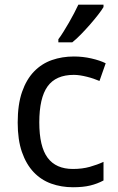

<svg xmlns="http://www.w3.org/2000/svg" viewBox="-20 -786 503 816"><path d="M290 9.8Q240.7 9.8 197.8 -5.6Q154.8 -21 123 -54.4Q91.3 -87.9 73.2 -139.9Q55.2 -191.9 55.2 -265.1Q55.2 -341.8 73.7 -395.3Q92.3 -448.7 124.8 -482.2Q157.2 -515.6 200.7 -530.8Q244.1 -545.9 293.9 -545.9Q332 -545.9 368.4 -537.6Q404.8 -529.3 429.2 -517.1L402.8 -441.9Q391.6 -446.8 377.9 -451.4Q364.3 -456.1 349.6 -459.7Q335 -463.4 320.8 -465.6Q306.6 -467.8 293.9 -467.8Q217.3 -467.8 182.1 -418.7Q147 -369.6 147 -266.1Q147 -163.1 182.4 -115.5Q217.8 -67.9 290 -67.9Q329.6 -67.9 361.6 -76.9Q393.6 -85.9 419.9 -98.1V-19Q393.6 -4.9 363.5 2.4Q333.5 9.8 290 9.8ZM228 -619.1Q238.8 -633.3 250.2 -651.9Q261.7 -670.4 273.2 -690.2Q284.7 -710 294.9 -729.7Q305.2 -749.5 313 -766.1H419.9V-755.9Q412.1 -742.7 396.7 -722.9Q381.3 -703.1 362.5 -681.6Q343.8 -660.2 324 -639.9Q304.2 -619.6 287.1 -606H228Z"/></svg>

Font: Genotype
Style: Regular
Weight: 400
Foundry: Ascender Corporation
Version: Version 1.00